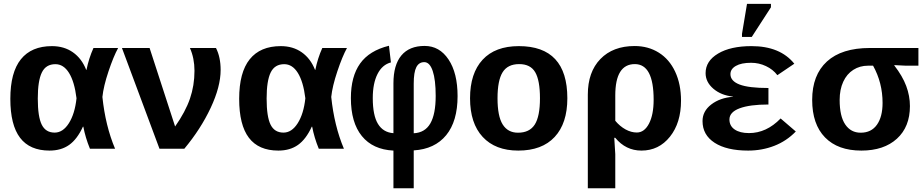

<svg xmlns="http://www.w3.org/2000/svg" viewBox="-20 -780 4841 1007"><path d="M415 -115.7Q384.8 -49.8 342.8 -20Q300.8 9.8 239.7 9.8Q136.2 9.8 85.2 -57.4Q34.2 -124.5 34.2 -261.7Q34.2 -400.4 89.6 -469.2Q145 -538.1 252.4 -538.1Q316.4 -538.1 362.5 -505.6Q408.7 -473.1 432.1 -413.6H433.6Q445.8 -474.1 470.2 -528.3H599.6Q575.2 -483.9 549.1 -405.8Q522.9 -327.6 517.1 -271.5Q532.7 -120.6 583.5 0H451.7Q427.7 -58.6 417 -115.7ZM178.2 -263.2Q178.2 -167.5 199 -126Q219.7 -84.5 266.6 -84.5Q310.1 -84.5 341.3 -133.8Q372.6 -183.1 381.3 -264.6Q370.6 -351.6 342 -397.5Q313.5 -443.4 270.5 -443.4Q220.7 -443.4 199.5 -399.9Q178.2 -356.4 178.2 -263.2Z M1137.2 -413.1Q1137.2 -325.7 1085 -214.4Q1032.7 -103 946.8 0H816.4L619.6 -528.3H764.6L898.4 -116.7Q952.6 -193.8 976.3 -262.7Q1000 -331.5 1000 -408.7Q1000 -474.6 976.1 -528.3H1112.8Q1137.2 -480.5 1137.2 -413.1Z M1615.2 -115.7Q1585 -49.8 1543 -20Q1501 9.8 1439.9 9.8Q1336.4 9.8 1285.4 -57.4Q1234.4 -124.5 1234.4 -261.7Q1234.4 -400.4 1289.8 -469.2Q1345.2 -538.1 1452.6 -538.1Q1516.6 -538.1 1562.7 -505.6Q1608.9 -473.1 1632.3 -413.6H1633.8Q1646 -474.1 1670.4 -528.3H1799.8Q1775.4 -483.9 1749.3 -405.8Q1723.1 -327.6 1717.3 -271.5Q1732.9 -120.6 1783.7 0H1651.9Q1627.9 -58.6 1617.2 -115.7ZM1378.4 -263.2Q1378.4 -167.5 1399.2 -126Q1419.9 -84.5 1466.8 -84.5Q1510.3 -84.5 1541.5 -133.8Q1572.8 -183.1 1581.5 -264.6Q1570.8 -351.6 1542.2 -397.5Q1513.7 -443.4 1470.7 -443.4Q1420.9 -443.4 1399.7 -399.9Q1378.4 -356.4 1378.4 -263.2Z M2379.9 -275.9Q2379.9 -144 2320.1 -71Q2260.3 2 2149.9 8.8V207.5H2043.5V9.8Q1935.5 4.4 1877.9 -66.4Q1820.3 -137.2 1820.3 -265.6Q1820.3 -378.9 1868.7 -446.8Q1917 -514.6 2020 -540L2030.3 -452.6Q1984.9 -440.9 1960 -391.8Q1935.1 -342.8 1935.1 -265.6Q1935.1 -174.8 1962.4 -130.1Q1989.7 -85.4 2043.5 -81.5V-342.8Q2043.5 -439.5 2085.2 -489.3Q2127 -539.1 2207 -539.1Q2285.2 -539.1 2332.5 -468Q2379.9 -397 2379.9 -275.9ZM2265.1 -276.9Q2265.1 -361.3 2249.5 -407.7Q2233.9 -454.1 2205.1 -454.1Q2177.2 -454.1 2163.6 -427.7Q2149.9 -401.4 2149.9 -341.3V-81.1Q2209 -84 2237.1 -132.8Q2265.1 -181.6 2265.1 -276.9Z M2955.6 -264.6Q2955.6 -133.3 2889.2 -61.8Q2822.8 9.8 2698.2 9.8Q2578.1 9.8 2511.7 -61.8Q2445.3 -133.3 2445.3 -264.6Q2445.3 -395.5 2511.2 -466.8Q2577.1 -538.1 2701.2 -538.1Q2955.6 -538.1 2955.6 -264.6ZM2812 -264.6Q2812 -358.4 2787.1 -401.1Q2762.2 -443.8 2703.1 -443.8Q2642.6 -443.8 2616 -400.9Q2589.4 -357.9 2589.4 -264.6Q2589.4 -170.4 2616.5 -127.2Q2643.6 -84 2696.8 -84Q2757.3 -84 2784.7 -126.7Q2812 -169.4 2812 -264.6Z M3551.8 -252Q3551.8 -135.7 3493.7 -63Q3435.5 9.8 3344.2 9.8Q3262.2 9.8 3207 -57.1H3201.7L3207 28.8V207.5H3063V-283.7Q3063 -402.3 3128.9 -470.5Q3194.8 -538.6 3308.6 -538.6Q3379.9 -538.6 3435.3 -503.9Q3490.7 -469.2 3521.2 -403.8Q3551.8 -338.4 3551.8 -252ZM3408.2 -256.8Q3408.2 -443.8 3309.6 -443.8Q3207 -443.8 3207 -279.3V-146.5Q3231 -117.7 3260.7 -101.3Q3290.5 -85 3319.8 -85Q3359.4 -85 3383.8 -131.6Q3408.2 -178.2 3408.2 -256.8Z M3908.2 -82Q4000 -82 4074.2 -158.7L4153.8 -90.3Q4105 -40 4040.8 -15.1Q3976.6 9.8 3903.8 9.8Q3791.5 9.8 3728 -31.2Q3664.6 -72.3 3664.6 -145Q3664.6 -196.8 3710.2 -231.9Q3755.9 -267.1 3824.7 -272.5V-273.4Q3762.2 -279.8 3721.4 -314.7Q3680.7 -349.6 3680.7 -396.5Q3680.7 -460 3746.1 -499Q3811.5 -538.1 3921.4 -538.1Q4071.8 -538.1 4146 -445.8L4057.1 -385.7Q4034.2 -416 3997.3 -433.3Q3960.4 -450.7 3919.4 -450.7Q3867.7 -450.7 3839.4 -434.3Q3811 -418 3811 -391.1Q3811 -355 3858.9 -336.7Q3906.7 -318.4 4010.3 -318.4V-231.9Q3912.6 -231.9 3859.1 -211.9Q3805.7 -191.9 3805.7 -153.3Q3805.7 -119.6 3833.3 -100.8Q3860.8 -82 3908.2 -82ZM3871.6 -586.4V-602.5L3897.9 -759.8H4023.4V-741.7L3922.9 -586.4Z M4752.4 -223.6Q4752.4 -114.7 4684.1 -52.5Q4615.7 9.8 4497.6 9.8Q4374.5 9.8 4307.1 -59.3Q4239.7 -128.4 4239.7 -255.9Q4239.7 -386.7 4317.1 -457.5Q4394.5 -528.3 4542 -528.3H4796.9V-435.5H4731L4670.4 -438.5V-436.5Q4713.4 -381.3 4732.9 -329.1Q4752.4 -276.9 4752.4 -223.6ZM4608.9 -240.2Q4608.9 -345.7 4559.1 -435.5H4532.7Q4489.7 -435.5 4455.6 -413.8Q4421.4 -392.1 4402.6 -351.3Q4383.8 -310.5 4383.8 -255.9Q4383.8 -170.4 4413.1 -127.2Q4442.4 -84 4494.1 -84Q4549.8 -84 4579.3 -125.7Q4608.9 -167.5 4608.9 -240.2Z"/></svg>

Font: Liberation Mono
Style: Bold
Weight: 700
Monospace: yes
Designer: Steve Matteson
Foundry: Ascender Corporation
Version: Version 2.1.5